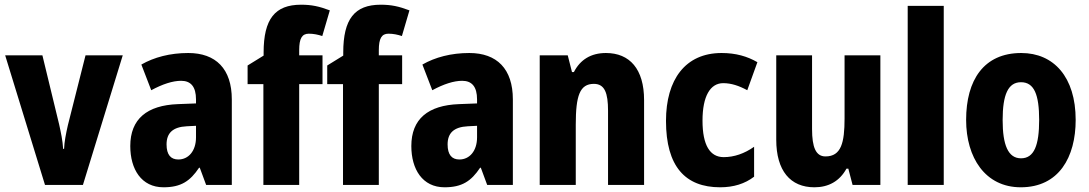

<svg xmlns="http://www.w3.org/2000/svg" viewBox="-20 -785 4624 815"><path d="M171 0H332L501 -550H343L268 -253C260 -218 253 -182 252 -153H248C246 -189 238 -225 231 -257L160 -550H2Z M779 -560C702 -560 634 -542 580 -511L622 -402C670 -428 713 -442 749 -442C790 -442 812 -417 812 -363V-346L735 -343C604 -338 533 -280 533 -165C533 -67 580 10 674 10C748 10 787 -16 825 -73H828L855 0H964V-363C964 -493 896 -560 779 -560ZM773 -249 812 -251V-202C812 -144 780 -108 737 -108C705 -108 687 -128 687 -172C687 -220 713 -246 773 -249Z M1349 -428V-550H1250V-572C1250 -622 1262 -642 1291 -642C1311 -642 1330 -638 1348 -632L1380 -741C1335 -758 1303 -765 1258 -765C1147 -765 1099 -704 1099 -562V-549L1031 -507V-428H1098V0H1250V-428Z M1687 -428V-550H1588V-572C1588 -622 1600 -642 1629 -642C1649 -642 1668 -638 1686 -632L1718 -741C1673 -758 1641 -765 1596 -765C1485 -765 1437 -704 1437 -562V-549L1369 -507V-428H1436V0H1588V-428Z M1972 -560C1895 -560 1827 -542 1773 -511L1815 -402C1863 -428 1906 -442 1942 -442C1983 -442 2005 -417 2005 -363V-346L1928 -343C1797 -338 1726 -280 1726 -165C1726 -67 1773 10 1867 10C1941 10 1980 -16 2018 -73H2021L2048 0H2157V-363C2157 -493 2089 -560 1972 -560ZM1966 -249 2005 -251V-202C2005 -144 1973 -108 1930 -108C1898 -108 1880 -128 1880 -172C1880 -220 1906 -246 1966 -249Z M2552 -560C2489 -560 2443 -532 2416 -479H2408L2390 -550H2271V0H2424V-256C2424 -379 2441 -429 2501 -429C2547 -429 2561 -390 2561 -315V0H2714V-360C2714 -492 2653 -560 2552 -560Z M3037 10C3094 10 3142 -5 3181 -35V-162C3140 -133 3096 -118 3052 -118C2994 -118 2962 -168 2962 -273C2962 -377 2995 -432 3050 -432C3084 -432 3117 -421 3152 -402L3195 -521C3152 -546 3103 -560 3043 -560C2889 -560 2807 -447 2807 -272C2807 -78 2889 10 3037 10Z M3717 -550H3565V-282C3565 -180 3551 -121 3484 -121C3443 -121 3427 -160 3427 -237V-550H3275V-192C3275 -60 3335 10 3437 10C3497 10 3544 -16 3573 -69H3581L3599 0H3717Z M3986 0V-760H3833V0Z M4546 -276C4546 -458 4453 -560 4315 -560C4156 -560 4081 -445 4081 -276C4081 -116 4162 10 4313 10C4475 10 4546 -118 4546 -276ZM4236 -275C4236 -383 4259 -436 4314 -436C4370 -436 4391 -383 4391 -276C4391 -169 4370 -113 4314 -113C4259 -113 4236 -170 4236 -275Z"/></svg>

Font: Noto Sans Myanmar UI Condensed ExtraBold
Style: Regular
Weight: 800
Width: 3
Designer: Monotype Design Team
Foundry: Monotype Imaging Inc.
Version: Version 2.103